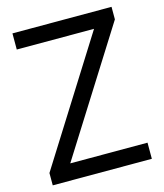

<svg xmlns="http://www.w3.org/2000/svg" viewBox="-118 -889 836 977"><g transform="rotate(-15 300.0 -400.0)"><path d="M38 0V-65L447 -715H40V-800H562V-734L153 -85H560V0Z"/></g></svg>

Font: Victor Mono SemiBold
Style: Regular
Weight: 600
Monospace: yes
Designer: Rune Bjørnerås
Version: Version 1.561;gftools[0.9.30]